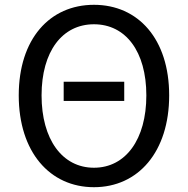

<svg xmlns="http://www.w3.org/2000/svg" viewBox="-20 -766 782 799"><path d="M245 -346H497V-426H245ZM371 13C555 13 684 -134 684 -369C684 -604 555 -746 371 -746C187 -746 58 -604 58 -369C58 -134 187 13 371 13ZM371 -68C239 -68 153 -186 153 -369C153 -552 239 -665 371 -665C503 -665 589 -552 589 -369C589 -186 503 -68 371 -68Z"/></svg>

Font: Source Han Sans KR
Style: Regular
Weight: 400
Designer: Ryoko NISHIZUKA 西塚涼子 (kana, bopomofo & ideographs); Paul D. Hunt (Latin, Greek & Cyrillic); Sandoll Communications 산돌커뮤니
Foundry: Adobe
Version: Version 2.004;hotconv 1.0.118;makeotfexe 2.5.65603